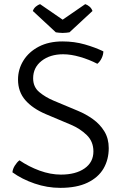

<svg xmlns="http://www.w3.org/2000/svg" viewBox="-20 -895 595 927"><path d="M40 -63Q41.5 -79.5 51.8 -95.8Q62 -112 74 -121Q118.5 -90.5 171.2 -71.2Q224 -52 274 -52Q345.5 -52 388.2 -81.8Q431 -111.5 431 -164Q431 -211.5 399 -242.8Q367 -274 322 -293L201 -344Q137.5 -371 102.2 -411.5Q67 -452 67 -511Q67 -560.5 93 -602.5Q119 -644.5 167.2 -669.8Q215.5 -695 282 -695Q339 -695 389.5 -680.5Q440 -666 479 -647Q479 -631.5 471 -614.5Q463 -597.5 450 -587Q410.5 -607.5 366.5 -620.2Q322.5 -633 285 -633Q221.5 -633 180.8 -601Q140 -569 140 -517Q140 -475 169.8 -450.2Q199.5 -425.5 239 -409L356 -360Q395 -344 429 -319.5Q463 -295 484 -260.5Q505 -226 505 -180Q505 -124.5 479.8 -81.2Q454.5 -38 402.5 -13Q350.5 12 271 12Q208 12 147.2 -8.8Q86.5 -29.5 40 -63ZM391.5 -875Q401.5 -872 411.8 -863.5Q422 -855 426.5 -842L315.5 -739Q309 -738 300.2 -737Q291.5 -736 282.5 -736Q273.5 -736 265 -737Q256.5 -738 249.5 -739L138.5 -842Q143 -855 153.5 -863.5Q164 -872 173.5 -875L282.5 -800Z"/></svg>

Font: Signika Negative Light
Style: Regular
Weight: 300
Designer: Anna Giedry
Foundry: Anna Giedry
Version: Version 2.001